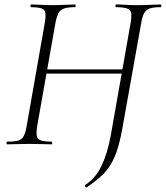

<svg xmlns="http://www.w3.org/2000/svg" viewBox="-20 -645 741 858"><path d="M366 193Q364 194 361 189Q358 184 360 182Q406 153 433 97.5Q460 42 475 -40L564 -544Q572 -587 559.5 -600Q547 -613 498 -613Q496 -613 496 -619Q496 -625 498 -625Q518 -625 543 -623.5Q568 -622 596 -622Q628 -622 653.5 -623.5Q679 -625 698 -625Q701 -625 701 -619Q701 -613 698 -613Q666 -613 649 -607Q632 -601 624 -586Q616 -571 611 -542L526 -67Q512 11 491.5 57.5Q471 104 440.5 134Q410 164 366 193ZM12 0Q9 0 9 -6Q9 -12 12 -12Q45 -12 61.5 -17Q78 -22 86 -37Q94 -52 99 -81L180 -542Q188 -585 178 -599Q168 -613 118 -613Q116 -613 116 -619Q116 -625 118 -625Q138 -625 163 -623.5Q188 -622 216 -622Q244 -622 270.5 -623.5Q297 -625 316 -625Q318 -625 318 -619Q318 -613 316 -613Q285 -613 267.5 -607.5Q250 -602 242 -587.5Q234 -573 228 -544L146 -81Q139 -38 150.5 -25Q162 -12 211 -12Q213 -12 213 -6Q213 0 211 0Q192 0 166.5 -1Q141 -2 112 -2Q84 -2 58 -1Q32 0 12 0ZM160 -316 164 -335H546L544 -316Z"/></svg>

Font: Cormorant Infant Light
Style: Italic
Weight: 300
Italic angle: -10°
Designer: Christian Thalmann (Catharsis Fonts)
Foundry: Catharsis Fonts
Version: Version 4.001